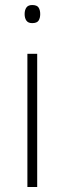

<svg xmlns="http://www.w3.org/2000/svg" viewBox="-20 -744 257 764"><path d="M89 0V-530H128V0ZM108 -652Q92 -652 85 -662Q78 -672 78 -688Q78 -704 85 -714Q92 -724 108 -724Q127 -724 133.5 -714Q140 -704 140 -688Q140 -672 133.5 -662Q127 -652 108 -652Z"/></svg>

Font: Noto Sans Symbols ExtraLight
Style: Regular
Weight: 250
Version: Version 2.002